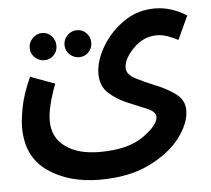

<svg xmlns="http://www.w3.org/2000/svg" viewBox="-50 -507 869 792"><g transform="rotate(-5 384.5 -111.0)"><path d="M31 -11Q31 110 117.5 170.5Q204 231 333 231Q454 231 538.5 189.5Q623 148 667.5 89Q712 30 712 -24Q712 -66 676.5 -92Q641 -118 595 -136.5Q549 -155 513.5 -173.5Q478 -192 478 -219Q478 -256 520 -299Q562 -342 618 -342Q640 -342 663.5 -333.5Q687 -325 705 -315L750 -412Q728 -428 692.5 -440.5Q657 -453 618 -453Q546 -453 488.5 -412.5Q431 -372 397.5 -314Q364 -256 364 -204Q364 -153 397.5 -123Q431 -93 475.5 -75Q520 -57 553.5 -42.5Q587 -28 587 -7Q587 26 523.5 71.5Q460 117 342 117Q252 117 199.5 78.5Q147 40 147 -29Q147 -84 183 -180L82 -217Q51 -148 41 -96Q31 -44 31 -11ZM147.2 -279.9Q170.3 -279.9 186 -296.1Q201.7 -312.2 201.7 -335.3Q201.7 -358.4 186 -375.5Q170.3 -392.6 147.2 -392.6Q124.1 -392.6 107.5 -375.5Q90.9 -358.4 90.9 -335.3Q90.9 -312.2 107.5 -296.1Q124.1 -279.9 147.2 -279.9ZM291.4 -279.9Q314.5 -279.9 330.2 -296.1Q345.9 -312.2 345.9 -335.3Q345.9 -358.4 330.2 -375.1Q314.5 -391.7 291.4 -391.7Q268.3 -391.7 251.6 -375.1Q235 -358.4 235 -335.3Q235 -312.2 251.6 -296.1Q268.3 -279.9 291.4 -279.9Z"/></g></svg>

Font: Noto Sans Arabic UI SemiCondensed Semi
Style: Regular
Weight: 600
Width: 4
Designer: Nadine Chahine - Monotype Design Team
Foundry: Monotype Imaging Inc.
Version: Version 1.900